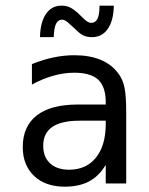

<svg xmlns="http://www.w3.org/2000/svg" viewBox="-20 -665 540 696"><path d="M268.6 -227.5Q203.1 -227.5 169.9 -205.1Q136.7 -182.6 136.7 -136.7Q136.7 -95.7 161.6 -72.8Q186.5 -49.8 230.5 -49.8Q292 -49.8 327.1 -92.8Q362.3 -135.7 363.3 -211.9V-227.5ZM437.5 -258.8V0H363.3V-67.4Q338.9 -26.4 302.7 -7.3Q266.6 11.7 214.8 11.7Q144.5 11.7 103.5 -27.3Q62.5 -66.4 62.5 -131.8Q62.5 -207 113.3 -246.6Q164.1 -286.1 262.7 -286.1H363.3V-297.9Q362.3 -352.5 335 -377Q307.6 -401.4 249 -401.4Q210.9 -401.4 171.9 -390.1Q132.8 -378.9 95.7 -358.4V-432.6Q136.7 -449.2 174.8 -457Q212.9 -464.8 249 -464.8Q304.7 -464.8 344.7 -448.2Q384.8 -431.6 409.2 -398.4Q424.8 -377.9 431.2 -348.1Q437.5 -318.4 437.5 -258.8ZM256.8 -555.7 233.4 -577.1Q225.6 -585 218.3 -589.4Q210.9 -593.8 206.1 -593.8Q190.4 -593.8 183.1 -578.6Q175.8 -563.5 174.8 -530.3H125Q126 -584 146.5 -614.3Q167 -644.5 203.1 -644.5Q219.7 -644.5 232.4 -638.7Q245.1 -632.8 259.8 -620.1L283.2 -597.7Q292 -588.9 298.8 -585.4Q305.7 -582 310.5 -582Q326.2 -582 333.5 -597.2Q340.8 -612.3 340.8 -644.5H392.6Q391.6 -589.8 370.6 -560.1Q349.6 -530.3 313.5 -530.3Q296.9 -530.3 284.2 -535.6Q271.5 -541 256.8 -555.7Z"/></svg>

Font: BabelStone Pseudographica Colour
Style: Regular
Weight: 400
Designer: Andrew West
Foundry: BabelStone
Version: Version 16.0.0